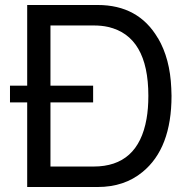

<svg xmlns="http://www.w3.org/2000/svg" viewBox="-20 -749 762 769"><path d="M88.9 -338.9H20V-405.8H88.9V-729H371.1Q534.2 -729 611.8 -597.2L612.8 -596.2Q661.1 -514.2 666 -396L667 -365.2Q667 -154.8 550.8 -60.1Q478 0 371.1 0H88.9ZM182.1 -338.9V-82H355Q533.2 -82 566.9 -272.9Q574.2 -314 574.2 -365.2Q574.2 -604 413.1 -641.1Q387.2 -647 355 -647H182.1V-405.8H353V-338.9Z"/></svg>

Font: SolaimanLipiNormal
Style: Normal
Weight: 400
Designer: Solaiman Karim
Version: Version 1.6.1 ; ttfautohint (v1.5.65-e2d9)